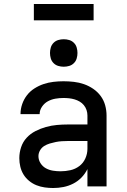

<svg xmlns="http://www.w3.org/2000/svg" viewBox="-20 -936 640 964"><path d="M247 8Q226 8 204.5 5Q183 2 163 -6Q143 -14 126 -28Q109 -42 98 -60Q87 -78 82 -99Q77 -120 77 -142Q77 -170 86 -197Q95 -224 114 -244.5Q133 -265 158.5 -278Q184 -291 211 -298.5Q238 -306 265.5 -308.5Q293 -311 321 -311H419V-356Q419 -370 414.5 -383.5Q410 -397 401 -408Q392 -419 380 -426Q368 -433 354.5 -437Q341 -441 327 -442.5Q313 -444 299 -444Q278 -444 258 -440.5Q238 -437 220.5 -427.5Q203 -418 191 -400.5Q179 -383 179 -363Q179 -363 179 -363Q179 -363 179 -363H83Q83 -363 83 -363Q83 -363 83 -364Q83 -389 91.5 -413.5Q100 -438 115.5 -458Q131 -478 153 -492Q175 -506 199 -514Q223 -522 248 -525Q273 -528 299 -528Q325 -528 351 -525Q377 -522 401.5 -513.5Q426 -505 448 -490Q470 -475 485.5 -454Q501 -433 508 -407.5Q515 -382 515 -356V0H419V-87Q407 -63 389 -44.5Q371 -26 347.5 -14Q324 -2 298.5 3Q273 8 247 8ZM284 -76Q309 -76 333.5 -81.5Q358 -87 378 -102Q398 -117 408.5 -140.5Q419 -164 419 -189V-228H321Q306 -228 290.5 -227Q275 -226 260 -223Q245 -220 230 -215.5Q215 -211 202 -203Q189 -195 181 -181Q173 -167 173 -152Q173 -133 183.5 -116.5Q194 -100 210.5 -91Q227 -82 246 -79Q265 -76 284 -76ZM300 -601Q286 -601 272.5 -605Q259 -609 249 -619Q239 -629 235 -642.5Q231 -656 231 -670Q231 -684 235 -697.5Q239 -711 249 -721Q259 -731 272.5 -735Q286 -739 300 -739Q314 -739 327.5 -735Q341 -731 351 -721Q361 -711 365 -697.5Q369 -684 369 -670Q369 -656 365 -642.5Q361 -629 351 -619Q341 -609 327.5 -605Q314 -601 300 -601ZM150 -834V-916H450V-834Z"/></svg>

Font: Zed Mono Medium Extended
Style: Regular
Weight: 500
Width: 7
Monospace: yes
Designer: Belleve Invis
Foundry: Belleve Invis
Version: Version 1.0.0; ttfautohint (v1.8.4)